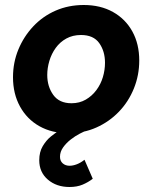

<svg xmlns="http://www.w3.org/2000/svg" viewBox="-20 -523 610 768"><path d="M254 10Q188 10 138 -18Q88 -46 60 -97Q32 -148 32 -214Q32 -273 53.5 -325Q75 -377 113 -417.5Q151 -458 202.5 -480.5Q254 -503 315 -503Q382 -503 432 -475Q482 -447 509.5 -397Q537 -347 537 -281Q537 -222 515.5 -169Q494 -116 455.5 -76Q417 -36 365.5 -13Q314 10 254 10ZM266 -110Q298 -110 323 -124.5Q348 -139 365.5 -162.5Q383 -186 391.5 -214.5Q400 -243 400 -272Q400 -318 377 -350.5Q354 -383 304 -383Q271 -383 245.5 -369Q220 -355 203 -331.5Q186 -308 177.5 -279.5Q169 -251 169 -223Q169 -177 193 -143.5Q217 -110 266 -110ZM258 225Q206 225 171.5 195.5Q137 166 137 118Q137 85 151 61.5Q165 38 183.5 23Q202 8 216 0H324Q316 3 298.5 12Q281 21 263 35Q245 49 232.5 66.5Q220 84 220 104Q220 121 231 130.5Q242 140 258 140Q272 140 287.5 134Q303 128 318 116L351 192Q333 206 310.5 215.5Q288 225 258 225Z"/></svg>

Font: Hanken Grotesk ExtraBold
Style: Italic
Weight: 800
Italic angle: -8°
Designer: Alfredo Marco Pradil
Foundry: Hanken Design Co.
Version: Version 3.013